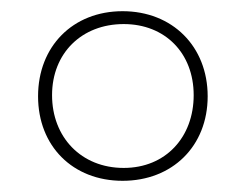

<svg xmlns="http://www.w3.org/2000/svg" viewBox="-20 -744 440 343"><path d="M199 -421C288 -421 351 -483 351 -572C351 -661 288 -724 199 -724C110 -724 48 -661 48 -572C48 -483 110 -421 199 -421ZM201 -444C125 -444 73 -499 73 -574C73 -649 126 -701 201 -701C275 -701 326 -649 326 -574C326 -499 276 -444 201 -444Z"/></svg>

Font: Noto Serif Sinhala Thin
Style: Regular
Weight: 100
Designer: Jelle Bosma - Monotype Design Team
Foundry: Monotype Imaging Inc.
Version: Version 2.007